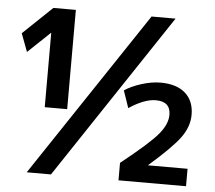

<svg xmlns="http://www.w3.org/2000/svg" viewBox="-52 -787 944 844"><g transform="rotate(5 420.0 -365.0)"><path d="M699 -306Q699 -365 634 -365Q584 -365 516 -320L490 -396Q520 -416 564.5 -430Q609 -444 648 -444Q719 -444 757.5 -410Q796 -376 796 -315Q796 -263 761 -214.5Q726 -166 625 -78V-77H799V0H501V-77Q624 -175 661.5 -220Q699 -265 699 -306ZM149 -620 51 -527 21 -607 150 -730H249V-292H150V-620ZM689 -730 203 0H96L583 -730Z"/></g></svg>

Font: M PLUS 1p
Style: Bold
Weight: 700
Version: Version 1.062